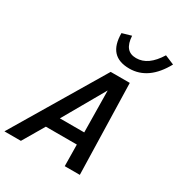

<svg xmlns="http://www.w3.org/2000/svg" viewBox="-242 -1060 1124 1202"><g transform="rotate(30 320.5 -459.0)"><path d="M178 -155 87 0H-32L358 -655H496L513 0H404L402 -155ZM400 -545 228 -244H404ZM452 -809Q496 -809 534 -836Q572 -863 606 -918L673 -890Q630 -811 573.5 -771Q517 -731 448 -731Q371 -731 333 -772.5Q295 -814 295 -899L361 -918Q364 -863 386.5 -836Q409 -809 452 -809Z"/></g></svg>

Font: Intel One Mono Medium
Style: Italic
Weight: 500
Italic angle: -16°
Monospace: yes
Designer: Fred Shallcrass
Foundry: Frere-Jones Type LLC
Version: Version 1.400;hotconv 1.1.0;makeotfexe 2.6.0;FJTRelease1.4